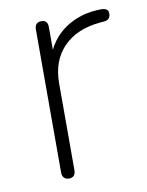

<svg xmlns="http://www.w3.org/2000/svg" viewBox="-64 -542 455 596"><g transform="rotate(-10 163.5 -244.0)"><path d="M106 6Q96 6 90.5 0Q85 -6 85 -16V-468Q85 -479 90.5 -484.5Q96 -490 106 -490Q116 -490 121 -484.5Q126 -479 126 -468V-371H116Q135 -430 183.5 -462Q232 -494 296 -494Q305 -494 311.5 -490.5Q318 -487 318 -477Q318 -467 313 -461.5Q308 -456 296 -455L284 -454Q210 -447 168.5 -404Q127 -361 127 -290V-16Q127 -6 122 0Q117 6 106 6Z"/></g></svg>

Font: Nunito ExtraLight
Style: Regular
Weight: 200
Designer: Vernon Adams
Foundry: Vernon Adams
Version: Version 3.602